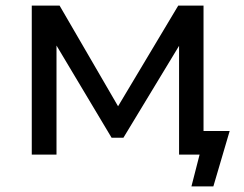

<svg xmlns="http://www.w3.org/2000/svg" viewBox="-20 -550 869 683"><path d="M739 113H661L690 0H617V-387L419 -60H377L181 -388V0H93V-530H192L400 -172L614 -530H704V-84H797Z"/></svg>

Font: Argentum Novus
Style: Regular
Weight: 400
Designer: Julieta Ulanovsky
Foundry: Julieta Ulanovsky
Version: Version 7.20;July 27, 2021;FontCreator 13.0.0.2683 64-bit